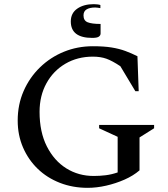

<svg xmlns="http://www.w3.org/2000/svg" viewBox="-20 -892 805 922"><path d="M401 10Q329 10 267.5 -14Q206 -38 161 -81.5Q116 -125 90.5 -184Q65 -243 65 -313Q65 -390 93.5 -455Q122 -520 172 -568.5Q222 -617 287 -643.5Q352 -670 426 -670Q479 -670 516 -664Q553 -658 582.5 -647Q612 -636 640 -622L646 -454H630L558 -574Q519 -600 491 -610Q463 -620 426 -620Q352 -620 294 -586Q236 -552 203 -492Q170 -432 170 -355Q170 -258 205 -189Q240 -120 298.5 -83.5Q357 -47 430 -47Q459 -47 487.5 -50.5Q516 -54 545 -64V-235L456 -276V-292H720V-276L650 -232V-74Q620 -48 578 -29.5Q536 -11 490 -0.5Q444 10 401 10ZM423 -710Q320 -710 320 -789Q320 -829 351 -850.5Q382 -872 430 -872Q438 -872 447 -871Q456 -870 462 -868V-853Q456 -854 449 -855Q442 -856 437 -856Q411 -856 396 -847Q381 -838 381 -818Q381 -793 401 -785Q421 -777 463 -777V-731Q463 -722 454.5 -716Q446 -710 423 -710Z"/></svg>

Font: Spectral Medium
Style: Regular
Weight: 500
Designer: Jean-Baptiste Levee
Foundry: Production Type
Version: Version 2.001